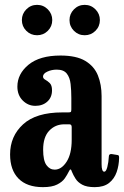

<svg xmlns="http://www.w3.org/2000/svg" viewBox="-20 -760 510 790"><path d="M21.5 -124.5Q21.5 -199.5 75 -248.5Q128.5 -297.5 236.5 -297.5H260.5Q269.5 -297.5 271.5 -299.5Q273.5 -301.5 273.5 -310.5V-356.5Q273.5 -388 270.5 -414.5Q267.5 -441 254.8 -457.2Q242 -473.5 213.5 -473.5Q192 -473.5 174.5 -465.2Q157 -457 157 -445Q157 -437 166.2 -432Q175.5 -427 184.8 -418Q194 -409 194 -388.5Q194 -359.5 174.8 -342Q155.5 -324.5 125.5 -324.5Q95.5 -324.5 73.5 -346.5Q51.5 -368.5 51.5 -403.5Q51.5 -456 97.5 -493.8Q143.5 -531.5 229 -531.5Q294 -531.5 330.8 -509.5Q367.5 -487.5 382.8 -449.8Q398 -412 398 -364.5V-84.5Q398 -53.5 409 -53.5Q416.5 -53.5 421.5 -72.5Q426.5 -91.5 428 -117.5Q428.5 -127.5 440.5 -126L464.5 -122Q470.5 -121.5 470 -110Q469.5 -79.5 460 -52Q450.5 -24.5 428.8 -7.2Q407 10 370 10H369.5Q337 10 318.5 0Q300 -10 290.8 -24.8Q281.5 -39.5 276 -53Q273.5 -61.5 270.5 -62.8Q267.5 -64 262.5 -53Q257 -41.5 246.8 -26.5Q236.5 -11.5 215.2 -0.8Q194 10 156.5 10Q91 10 56.2 -25.2Q21.5 -60.5 21.5 -124.5ZM157.5 -144Q157.5 -99.5 171 -80.8Q184.5 -62 205 -62Q233 -62 254 -94.5Q275 -127 275 -185V-237Q275 -248.5 265.5 -248.5H244.5Q207.5 -248.5 182.5 -222.2Q157.5 -196 157.5 -144ZM328.5 -615Q302.5 -615 284.2 -633.2Q266 -651.5 266 -677.5Q266 -703 284.2 -721.5Q302.5 -740 328.5 -740Q354.5 -740 372.8 -721.5Q391 -703 391 -677.5Q391 -651.5 372.8 -633.2Q354.5 -615 328.5 -615ZM132.5 -615Q106.5 -615 88.2 -633.2Q70 -651.5 70 -677.5Q70 -703 88.2 -721.5Q106.5 -740 132.5 -740Q158.5 -740 176.8 -721.5Q195 -703 195 -677.5Q195 -651.5 176.8 -633.2Q158.5 -615 132.5 -615Z"/></svg>

Font: Besley* Condensed Semi
Style: Regular
Weight: 600
Width: 3
Designer: Owen Earl
Foundry: indestructible type*
Version: Version 3.000; ttfautohint (v1.8.3)